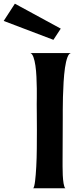

<svg xmlns="http://www.w3.org/2000/svg" viewBox="-131 -1002 430 1022"><path d="M64.5 -448.2Q64.5 -457 64.9 -479.5Q65.4 -502 64.9 -531.2Q64.5 -560.5 63 -592.8Q61.5 -625 57.6 -652.3Q53.7 -679.7 46.9 -698.2Q40 -716.8 30.3 -719.7H249Q236.3 -719.7 228 -697.3Q219.7 -674.8 214.8 -640.6Q210 -606.4 207.5 -564.9Q205.1 -523.4 204.1 -485.4Q203.1 -447.3 203.1 -417.5Q203.1 -387.7 203.1 -377Q203.1 -319.3 202.6 -262.2Q202.1 -205.1 202.1 -146.5Q202.1 -138.7 202.1 -116.2Q202.1 -93.8 203.1 -69.8Q204.1 -45.9 207.5 -25.4Q210.9 -4.9 216.8 0H45.9Q51.8 -5.9 55.7 -37.6Q59.6 -69.3 62 -114.3Q64.5 -159.2 64.9 -211.9Q65.4 -264.6 65.4 -312.5Q65.4 -360.4 64.9 -397Q64.5 -433.6 64.5 -448.2ZM192.4 -849.6 153.3 -790 -111.3 -890.6 -51.8 -982.4Z"/></svg>

Font: Cherry Cream Soda
Style: Regular
Weight: 400
Designer: Font Diner, Inc
Foundry: Font Diner, Inc
Version: Version 1.001